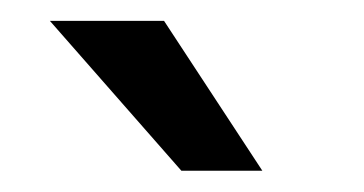

<svg xmlns="http://www.w3.org/2000/svg" viewBox="-20 -770 349 184"><path d="M137.2 -750 231.4 -606.4H153.8L27.8 -750Z"/></svg>

Font: Vazirmatn FD
Style: Regular
Weight: 400
Designer: Saber Rastikerdar
Foundry: Saber Rastikerdar
Version: Version 33.001